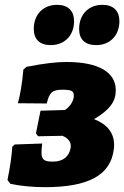

<svg xmlns="http://www.w3.org/2000/svg" viewBox="-20 -767 515 796"><path d="M190 -580C248 -580 287 -620 287 -679C287 -722 262 -747 217 -747C159 -747 120 -707 120 -647C120 -604 145 -580 190 -580ZM379 -580C436 -580 475 -620 475 -679C475 -722 450 -747 405 -747C347 -747 308 -707 308 -647C308 -604 332 -580 379 -580ZM166 9C346 9 439 -40 452 -149C453 -155 453 -161 453 -166C453 -217 424 -252 370 -273C437 -313 460 -347 460 -393C460 -468 388 -510 256 -510C215 -510 167 -505 90 -490L77 -479C72 -420 62 -365 54 -339L174 -338C184 -383 197 -395 238 -395C274 -395 286 -391 286 -371C286 -368 286 -365 285 -361C282 -343 267 -322 249 -311L148 -308L129 -214L138 -202L239 -204C265 -193 276 -176 273 -155C267 -118 242 -97 199 -97C164 -97 152 -104 152 -136C152 -146 153 -157 155 -172L41 -168L31 -159C29 -122 21 -69 11 -21L23 -5C63 4 117 9 166 9Z"/></svg>

Font: Alegreya SC Black
Style: Italic
Weight: 900
Italic angle: -7°
Designer: Juan Pablo del Peral
Foundry: Huerta Tipografica
Version: Version 2.007;PS 002.007;hotconv 1.0.88;makeotf.lib2.5.64775